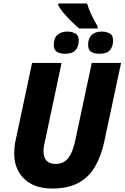

<svg xmlns="http://www.w3.org/2000/svg" viewBox="-20 -1077 718 1107"><path d="M282 10Q177 10 119.5 -46Q62 -102 62 -191Q62 -207 63.5 -226.5Q65 -246 69 -263L165 -714H335L240 -266Q236 -250 233.5 -235Q231 -220 231 -207Q231 -132 300 -132Q347 -132 373.5 -165.5Q400 -199 415 -272L509 -714H678L580 -255Q562 -174 527 -114.5Q492 -55 432 -22.5Q372 10 282 10ZM436 -913Q416 -930 392 -953.5Q368 -977 347 -1001.5Q326 -1026 316 -1046V-1057H482Q491 -1025 508.5 -989Q526 -953 543 -925V-913ZM355 -767Q327 -767 308.5 -778Q290 -789 290 -818Q290 -857 311 -876Q332 -895 369 -895Q393 -895 413.5 -884.5Q434 -874 434 -844Q434 -809 416 -788Q398 -767 355 -767ZM553 -767Q524 -767 506 -778Q488 -789 488 -818Q488 -857 509 -876Q530 -895 567 -895Q592 -895 612 -884.5Q632 -874 632 -844Q632 -809 614 -788Q596 -767 553 -767Z"/></svg>

Font: Noto Sans Disp ExtBd
Style: Italic
Weight: 800
Italic angle: -12°
Designer: Monotype Design Team
Foundry: Monotype Imaging Inc.
Version: Version 2.000;GOOG;noto-source:20170915:90ef993387c0